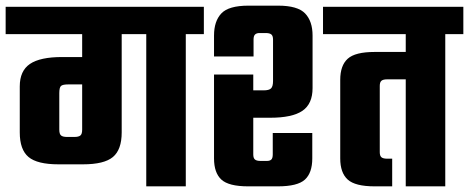

<svg xmlns="http://www.w3.org/2000/svg" viewBox="-40 -660 1661 680"><path d="M478 -580H618V0H478ZM-20 -636H682V-539H-20ZM251 -566H391V-191Q391 -130 360 -104Q329 -78 254 -78H167Q92 -78 61 -104Q30 -130 30 -191V-354Q30 -409 66 -433.5Q102 -458 180 -458H298V-361H201Q182 -361 176 -355.5Q170 -350 170 -330V-201Q170 -185 176.5 -180Q183 -175 197 -175H224Q238 -175 244.5 -180Q251 -185 251 -201Z M857 -396V-113Q857 -100 863 -95Q869 -90 883 -90H905Q916 -90 921 -95Q926 -100 926 -113V-189H1066V-99Q1066 -48 1040 -24Q1014 0 944 0H839Q770 0 744 -24Q718 -48 718 -99V-396ZM945 -640Q1014 -640 1040.5 -612.5Q1067 -585 1067 -534V-348Q1067 -292 1031 -267.5Q995 -243 917 -243H842V-340H894Q913 -340 920 -347Q927 -354 927 -373V-520Q927 -533 921 -538Q915 -543 901 -543H879Q869 -543 863.5 -538Q858 -533 858 -520V-460H718V-534Q718 -585 744 -612.5Q770 -640 840 -640ZM1537 -568V0H1397V-568ZM1104 -636H1601V-539H1104ZM1416 -476V-379H1331Q1317 -379 1311 -374Q1305 -369 1305 -356V-121Q1305 -108 1311 -103Q1317 -98 1331 -98H1349V0H1287Q1218 0 1191.5 -24Q1165 -48 1165 -99V-377Q1165 -428 1191.5 -452Q1218 -476 1287 -476Z"/></svg>

Font: Teko Light SemiBold
Style: Regular
Weight: 600
Version: Version 2.000;gftools[0.9.28.dev9+g7d2139d.d20230707]